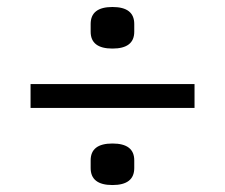

<svg xmlns="http://www.w3.org/2000/svg" viewBox="-20 -578 640 546"><path d="M66.9 -271H533.2V-338.9H66.9ZM361.8 -100.1V-122.1Q361.8 -169.9 299.8 -169.9Q237.8 -169.9 237.8 -122.1V-100.1Q237.8 -51.8 299.8 -51.8Q361.8 -51.8 361.8 -100.1ZM361.8 -487.8V-509.8Q361.8 -558.1 299.8 -558.1Q237.8 -558.1 237.8 -509.8V-487.8Q237.8 -439.9 299.8 -439.9Q361.8 -439.9 361.8 -487.8Z"/></svg>

Font: Plexus Sans
Style: Regular
Weight: 400
Version: Version 2.001;PS 002.001;hotconv 1.0.70;makeotf.lib2.5.58329